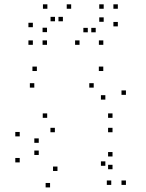

<svg xmlns="http://www.w3.org/2000/svg" viewBox="-20 -824 660 866"><path d="M548 10V-10H528V10ZM548 -396.2V-416.2H528V-396.2ZM445.8 -503.7V-523.7H425.8V-503.7ZM146.3 -503.7V-523.7H126.3V-503.7ZM134.7 -428.8V-448.8H114.7V-428.8ZM402.7 -428.8V-448.8H382.7V-428.8ZM455.2 -374.7V-394.7H435.2V-374.7ZM455.2 -76.2V-96.2H435.2V-76.2ZM481.8 10V-10H461.8V10ZM487.5 -60.7V-80.7H467.5V-60.7ZM487.5 -118.2V-138.2H467.5V-118.2ZM239.2 -52.8V-72.8H219.2V-52.8ZM154.8 -125V-145H134.8V-125ZM154.8 -179.8V-199.8H134.8V-179.8ZM227.5 -227.5V-247.5H207.5V-227.5ZM487.5 -227.5V-247.5H467.5V-227.5ZM487.5 -292.5V-312.5H467.5V-292.5ZM192.8 -292.5V-312.5H172.8V-292.5ZM69 -208.8V-228.8H49V-208.8ZM69 -91.5V-111.5H49V-91.5ZM205.8 21.3V1.3H185.8V21.3ZM193.7 -784.5V-804.5H173.7V-784.5ZM128.2 -701.3V-721.3H108.2V-701.3ZM128.2 -621.8V-641.8H108.2V-621.8ZM192 -621.8V-641.8H172V-621.8ZM192 -679V-699H172V-679ZM228 -728V-748H208V-728ZM263.7 -728V-748H243.7V-728ZM338.7 -621.8V-641.8H318.7V-621.8ZM446 -621.8V-641.8H426V-621.8ZM511.5 -705V-725H491.5V-705ZM511.5 -784.5V-804.5H491.5V-784.5ZM447.7 -784.5V-804.5H427.7V-784.5ZM447.7 -725.7V-745.7H427.7V-725.7ZM411.7 -678.3V-698.3H391.7V-678.3ZM376 -678.3V-698.3H356V-678.3ZM301 -784.5V-804.5H281V-784.5Z"/></svg>

Font: Monaspace Krypton Dots Var
Style: Regular
Weight: 400
Designer: Riley Cran and the Lettermatic Team
Version: Version 1.100 (Monaspace Krypton Dots)